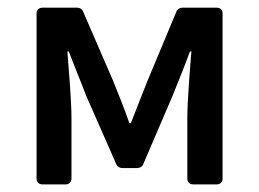

<svg xmlns="http://www.w3.org/2000/svg" viewBox="-20 -485 682 505"><path d="M76.2 -449.2V-15.6C76.2 -5.9 82 0 91.8 0H152.3C162.1 0 168 -5.9 168 -15.6V-173.8C168 -218.8 161.1 -300.8 157.2 -349.6H161.1C174.8 -312.5 193.4 -268.6 207 -232.4L285.2 -54.7C288.1 -46.9 293.9 -43 302.7 -43H339.8C348.6 -43 354.5 -46.9 357.4 -54.7L433.6 -232.4C448.2 -268.6 465.8 -311.5 479.5 -349.6H483.4C479.5 -300.8 472.7 -218.8 472.7 -173.8V-15.6C472.7 -5.9 478.5 0 488.3 0H549.8C559.6 0 565.4 -5.9 565.4 -15.6V-449.2C565.4 -459 559.6 -464.8 549.8 -464.8H460.9C452.1 -464.8 446.3 -460.9 443.4 -453.1L367.2 -270.5C352.5 -232.4 337.9 -197.3 324.2 -161.1H320.3C307.6 -197.3 293.9 -232.4 278.3 -270.5L199.2 -453.1C196.3 -460.9 190.4 -464.8 181.6 -464.8H91.8C82 -464.8 76.2 -459 76.2 -449.2Z"/></svg>

Font: Ed Sans Neue Medium
Style: Regular
Weight: 500
Designer: Stephen Hutchings
Version: Version 1.004;PS 001.004;hotconv 1.0.88;makeotf.lib2.5.64775